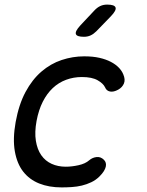

<svg xmlns="http://www.w3.org/2000/svg" viewBox="-20 -805 640 835"><path d="M48 -274Q62 -351 91 -405Q120 -459 160 -493.5Q200 -528 248 -544Q296 -560 346 -560Q384 -560 412.5 -553.5Q441 -547 462 -536Q483 -525 496.5 -511Q510 -497 516 -482Q526 -459 519 -442Q512 -425 494 -415Q474 -404 458.5 -407Q443 -410 437 -425Q429 -442 404.5 -456Q380 -470 336 -470Q300 -470 267.5 -458Q235 -446 209.5 -422Q184 -398 166 -362.5Q148 -327 139 -279Q130 -230 136 -192.5Q142 -155 159.5 -130Q177 -105 204.5 -92.5Q232 -80 266 -80Q292 -80 321.5 -86.5Q351 -93 368 -108Q382 -120 400 -122Q418 -124 432 -110Q438 -104 440 -96.5Q442 -89 440 -80Q438 -71 431.5 -60.5Q425 -50 413 -38Q397 -22 377 -12.5Q357 -3 336 2Q315 7 292.5 8.5Q270 10 248 10Q193 10 150.5 -7Q108 -24 81 -58.5Q54 -93 44.5 -147Q35 -201 48 -274ZM345 -645Q314 -645 310 -657Q306 -669 329 -694L390 -759Q402 -772 415.5 -778.5Q429 -785 446 -785Q478 -785 482.5 -772.5Q487 -760 462 -734L399 -669Q387 -657 374 -651Q361 -645 345 -645Z"/></svg>

Font: Maple Mono
Style: Italic
Weight: 400
Italic angle: -10°
Monospace: yes
Designer: subframe7536
Version: Version 7.300